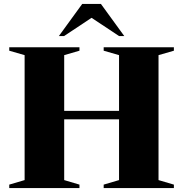

<svg xmlns="http://www.w3.org/2000/svg" viewBox="-20 -955 930 975"><path d="M306 -40.5 383.5 -17.5V0H27V-17.5L105 -40.5V-675L27 -697.5V-715H383.5V-697.5L306 -675V-392H584.5V-675L506.5 -697.5V-715H863V-697.5L785 -675V-40.5L863 -17.5V0H506.5V-17.5L584.5 -40.5V-349H306ZM584.5 -772 445 -864.5 305.5 -772H279L397.5 -935H492.5L611 -772Z"/></svg>

Font: Newsreader 72pt
Style: Bold
Weight: 700
Designer: Hugues Gentile
Foundry: Production Type
Version: Version 1.003; ttfautohint (v1.8.3)